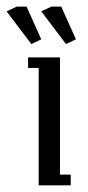

<svg xmlns="http://www.w3.org/2000/svg" viewBox="-52 -556 264 576"><path d="M-32.2 -522 -2 -536.1H27.8L71.8 -438L42 -423.8ZM32.2 -352.1V-383.8H127.9V-32.2H160.2V0H64V-352.1ZM71.8 -522 102.1 -536.1H131.8L175.8 -438L146 -423.8Z"/></svg>

Font: Gawaa
Style: Regular
Weight: 400
Designer: T. Christopher White
Version: Version 1.0